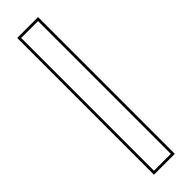

<svg xmlns="http://www.w3.org/2000/svg" viewBox="-324 -746 957 957"><g transform="rotate(-45 154.5 -268.0)"><path d="M81 214V-750H228V214ZM95 200H214V-736H95Z"/></g></svg>

Font: Tourney Thin
Style: Regular
Weight: 100
Designer: Tyler Finck
Foundry: Etcetera Type Co
Version: Version 1.015